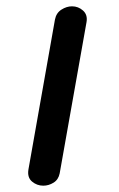

<svg xmlns="http://www.w3.org/2000/svg" viewBox="-20 -588 377 608"><path d="M254 -518 169 -39Q165 -19 149.5 -9.5Q134 0 117 0Q97 0 81.5 -13Q66 -26 70 -51L154 -526Q158 -547 174.5 -557.5Q191 -568 208 -568Q228 -568 243 -554.5Q258 -541 254 -518Z"/></svg>

Font: Edu QLD Beginners
Style: Regular
Weight: 400
Designer: Tina and Corey Anderson
Foundry: Google for Education
Version: Version 1.001